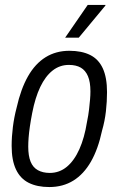

<svg xmlns="http://www.w3.org/2000/svg" viewBox="-20 -743 480 775"><path d="M179 12Q130 12 96 -5Q62 -22 44.5 -59Q27 -96 27 -154Q27 -191 32 -230.5Q37 -270 47 -308Q64 -384 93 -435Q122 -486 164 -512Q206 -538 260 -538Q310 -538 344 -521Q378 -504 395 -467Q412 -430 412 -371Q412 -333 407.5 -293.5Q403 -254 392 -216Q376 -141 347 -90.5Q318 -40 276 -14Q234 12 179 12ZM181 -45Q220 -45 250 -70Q280 -95 300.5 -141Q321 -187 331 -250Q337 -279 339.5 -301.5Q342 -324 343.5 -341.5Q345 -359 345 -374Q345 -412 335 -435.5Q325 -459 306 -470Q287 -481 258 -481Q221 -481 192 -458Q163 -435 142.5 -392Q122 -349 110 -287Q104 -256 100.5 -231.5Q97 -207 95.5 -187.5Q94 -168 94 -151Q94 -114 103.5 -90.5Q113 -67 133 -56Q153 -45 181 -45ZM243 -591 334 -723H406L405 -720L298 -591Z"/></svg>

Font: Archivo Condensed Light
Style: Italic
Weight: 300
Width: 3
Italic angle: -10°
Designer: Hector Gatti
Foundry: Omnibus-Type
Version: Version 2.001